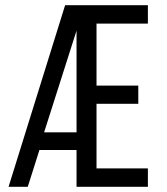

<svg xmlns="http://www.w3.org/2000/svg" viewBox="-20 -720 644 740"><path d="M513 -390H352V-629H550V-700H231L13 0H87L132 -142H275V0H550V-71H352V-320H513ZM150 -210 275 -602V-210Z"/></svg>

Font: Bebas Neue Regular two
Style: Regular2
Weight: 400
Designer: Ryoichi Tsunekawa & LGV (GE)
Foundry: Free Software Foundation, Inc.
Version: Version 1.003 August 13, 2016